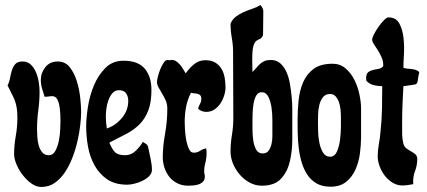

<svg xmlns="http://www.w3.org/2000/svg" viewBox="-20 -733 1694 762"><path d="M70 -489Q90 -489 103 -476Q116 -463 123.5 -444.5Q131 -426 134 -405.5Q137 -385 137 -370Q137 -332 132 -295.5Q127 -259 127 -221Q127 -209 128 -191Q129 -173 133.5 -156.5Q138 -140 147.5 -128.5Q157 -117 174 -117Q190 -117 199.5 -134Q209 -151 213.5 -174Q218 -197 219 -219.5Q220 -242 220 -254Q220 -263 219.5 -275.5Q219 -288 217.5 -301.5Q216 -315 212.5 -326.5Q209 -338 203 -345Q195 -353 181 -351Q167 -349 157 -349Q152 -365 147 -381.5Q142 -398 142 -415Q142 -444 160 -466.5Q178 -489 209 -489Q239 -489 257 -466Q275 -443 285 -410.5Q295 -378 298.5 -344Q302 -310 302 -289Q302 -267 298.5 -236.5Q295 -206 287.5 -173Q280 -140 267.5 -107.5Q255 -75 237.5 -49Q220 -23 197 -7Q174 9 144 9Q124 9 105 -4.5Q86 -18 70.5 -38Q55 -58 45.5 -80.5Q36 -103 36 -121Q36 -156 42.5 -192.5Q49 -229 49 -266Q49 -288 46.5 -304Q44 -320 39 -333.5Q34 -347 26.5 -361Q19 -375 10 -394Q17 -407 20 -424Q23 -441 27.5 -455Q32 -469 41 -479Q50 -489 70 -489Z M470 -492Q528 -492 554.5 -460.5Q581 -429 581 -376Q581 -328 569 -296Q557 -264 535.5 -241.5Q514 -219 483 -202.5Q452 -186 414 -167Q424 -142 436 -129.5Q448 -117 477 -117Q500 -117 518 -134Q536 -151 547 -170Q554 -165 560 -161.5Q566 -158 568 -149Q572 -130 577.5 -104Q583 -78 583 -59Q583 -45 572 -34Q561 -23 545.5 -15.5Q530 -8 513.5 -4Q497 0 485 0Q437 0 406 -21Q375 -42 356 -75.5Q337 -109 329.5 -150Q322 -191 322 -231Q322 -264 329 -309Q336 -354 353 -394.5Q370 -435 398.5 -463.5Q427 -492 470 -492ZM400 -271Q400 -259 401 -247Q402 -235 404 -223Q439 -235 464 -265Q489 -295 489 -333Q489 -350 480.5 -362.5Q472 -375 452 -375Q436 -375 426 -363Q416 -351 410 -334.5Q404 -318 402 -300.5Q400 -283 400 -271Z M645 -495 654 -494Q666 -497 675.5 -492Q685 -487 692.5 -478.5Q700 -470 706 -460Q712 -450 717 -442Q731 -462 750 -478Q769 -494 795 -494Q819 -494 834.5 -484.5Q850 -475 859 -460Q868 -445 871.5 -425.5Q875 -406 875 -386Q875 -371 869.5 -353.5Q864 -336 854.5 -322Q845 -308 831 -298.5Q817 -289 799 -289Q779 -289 766 -302Q769 -312 774 -321Q779 -330 779 -341Q779 -350 775 -354.5Q771 -359 765 -360.5Q759 -362 751.5 -362.5Q744 -363 738 -365Q724 -338 718.5 -308.5Q713 -279 713 -249Q713 -237 714 -220.5Q715 -204 717.5 -186.5Q720 -169 725 -154Q730 -139 738 -130Q744 -127 750 -127Q763 -127 774 -134.5Q785 -142 798 -144Q799 -139 799.5 -135.5Q800 -132 800 -127Q800 -105 794.5 -85Q789 -65 791 -43Q793 -40 793 -33Q793 -20 786 -12.5Q779 -5 769 -1.5Q759 2 747.5 3Q736 4 727 4Q703 4 684 -5.5Q665 -15 652.5 -30.5Q640 -46 633 -66.5Q626 -87 626 -110Q626 -151 635 -201.5Q644 -252 644 -302Q644 -320 637.5 -334.5Q631 -349 623.5 -361.5Q616 -374 609.5 -385.5Q603 -397 603 -408Q603 -414 606.5 -428.5Q610 -443 616 -458Q622 -473 629.5 -484Q637 -495 645 -495Z M1014 -713Q1018 -708 1021.5 -701.5Q1025 -695 1025 -688L1024 -594Q1019 -581 1011.5 -578.5Q1004 -576 997 -570.5Q990 -565 985.5 -549.5Q981 -534 981 -495L982 -447Q991 -456 998 -464.5Q1005 -473 1013 -480Q1021 -487 1030.5 -491Q1040 -495 1055 -495Q1077 -495 1092 -482Q1107 -469 1116.5 -448Q1126 -427 1130.5 -401Q1135 -375 1137.5 -349Q1140 -323 1140 -300Q1140 -277 1140 -262Q1140 -226 1140 -180Q1140 -134 1130.5 -93Q1121 -52 1095.5 -24Q1070 4 1019 4Q994 4 971.5 -8Q949 -20 932 -39.5Q915 -59 905 -83Q895 -107 895 -132Q895 -164 900.5 -197.5Q906 -231 906 -265L905 -527Q905 -555 900 -582.5Q895 -610 895 -639Q902 -656 915.5 -666.5Q929 -677 946 -684.5Q963 -692 981 -698Q999 -704 1014 -713ZM982 -254Q982 -242 982 -220Q982 -198 985 -176.5Q988 -155 996.5 -139.5Q1005 -124 1022 -124Q1038 -124 1046 -135Q1054 -146 1057.5 -161Q1061 -176 1061 -192.5Q1061 -209 1061 -220Q1061 -233 1061 -257.5Q1061 -282 1057.5 -306.5Q1054 -331 1045 -349Q1036 -367 1019 -367Q1004 -367 996.5 -353Q989 -339 986 -320Q983 -301 982.5 -282.5Q982 -264 982 -254Z M1300 -480Q1330 -480 1351.5 -461.5Q1373 -443 1386.5 -416Q1400 -389 1406.5 -358Q1413 -327 1413 -303V-189Q1413 -159 1408.5 -124.5Q1404 -90 1391 -60.5Q1378 -31 1354 -11.5Q1330 8 1292 8Q1259 8 1236.5 -5Q1214 -18 1199.5 -40Q1185 -62 1177 -89.5Q1169 -117 1165.5 -146.5Q1162 -176 1161.5 -204.5Q1161 -233 1161 -256Q1161 -294 1165 -334Q1169 -374 1183 -406.5Q1197 -439 1224.5 -459.5Q1252 -480 1300 -480ZM1242 -247Q1242 -234 1242.5 -211.5Q1243 -189 1247.5 -166.5Q1252 -144 1262 -127.5Q1272 -111 1290 -111Q1308 -111 1317 -131Q1326 -151 1329.5 -178Q1333 -205 1333 -232Q1333 -259 1333 -272Q1333 -282 1331.5 -297.5Q1330 -313 1325.5 -326.5Q1321 -340 1312.5 -350Q1304 -360 1290 -360Q1272 -360 1262 -347.5Q1252 -335 1247.5 -317Q1243 -299 1242.5 -279.5Q1242 -260 1242 -247Z M1521 -664Q1552 -664 1565 -639.5Q1578 -615 1581.5 -582Q1585 -549 1583 -515.5Q1581 -482 1581 -464Q1589 -461 1597.5 -460.5Q1606 -460 1614 -459Q1622 -458 1630 -455.5Q1638 -453 1644 -447Q1639 -424 1638 -414Q1637 -404 1632.5 -400.5Q1628 -397 1617 -396Q1606 -395 1581 -391Q1579 -356 1577.5 -320.5Q1576 -285 1576 -250Q1576 -229 1576 -206Q1576 -183 1581 -163Q1584 -151 1592.5 -144.5Q1601 -138 1611 -132.5Q1621 -127 1628.5 -120.5Q1636 -114 1636 -102Q1636 -77 1627 -53.5Q1618 -30 1620 -2Q1609 0 1598 1.5Q1587 3 1576 3Q1556 3 1538 -8Q1520 -19 1507 -36Q1494 -53 1486.5 -73.5Q1479 -94 1479 -112Q1479 -136 1483.5 -160.5Q1488 -185 1490 -209Q1495 -255 1496 -300Q1497 -345 1497 -391Q1480 -391 1463.5 -395Q1447 -399 1434 -412L1433 -422Q1433 -440 1441.5 -446.5Q1450 -453 1461 -455.5Q1472 -458 1483.5 -460Q1495 -462 1501 -471V-475Q1501 -491 1494 -506.5Q1487 -522 1479 -534.5Q1471 -547 1464 -557.5Q1457 -568 1457 -576Q1457 -583 1464.5 -597.5Q1472 -612 1482.5 -627Q1493 -642 1504 -653Q1515 -664 1521 -664Z"/></svg>

Font: Reclame
Style: Regular
Weight: 400
Designer: Peter Wiegel
Foundry: Peter Wiegel
Version: Version 1.000